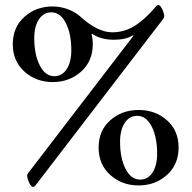

<svg xmlns="http://www.w3.org/2000/svg" viewBox="-20 -731 767 769"><path d="M31.2 -554.2Q31.2 -622.1 77.9 -663.6Q124.5 -705.1 190.4 -705.1Q222.2 -705.1 251.7 -694.1Q281.2 -683.1 301.8 -664.6Q371.1 -601.6 429.7 -601.6Q478 -601.6 519 -627.2Q560.1 -652.8 603 -703.1Q608.4 -710.9 614.3 -710.9Q623 -710.9 632.3 -688.5Q637.7 -675.8 637.7 -665.5Q637.7 -660.2 634.3 -656.2L123.5 9.8Q118.2 17.6 112.3 17.6Q103.5 17.6 94.2 -4.9Q88.9 -17.6 88.9 -27.8Q88.9 -33.2 92.3 -37.1L514.6 -587.9L512.7 -589.8Q484.9 -571.8 436.5 -571.8Q383.3 -571.8 349.1 -595.7L346.7 -594.2Q351.6 -575.2 351.6 -554.2Q351.6 -485.8 304.7 -444.1Q257.8 -402.3 191.4 -402.3Q125 -402.3 78.1 -444.1Q31.2 -485.8 31.2 -554.2ZM117.2 -578.1Q117.2 -511.7 139.4 -468.8Q161.6 -425.8 197.3 -425.8Q229 -425.8 247.3 -454.3Q265.6 -482.9 265.6 -529.3Q265.6 -596.2 243.7 -638.9Q221.7 -681.6 186 -681.6Q154.3 -681.6 135.7 -653.1Q117.2 -624.5 117.2 -578.1ZM375 -140.1Q375 -208 421.6 -249.3Q468.3 -290.5 535.2 -290.5Q602.1 -290.5 648.7 -249.3Q695.3 -208 695.3 -140.1Q695.3 -71.8 648.4 -30Q601.6 11.7 535.2 11.7Q468.8 11.7 421.9 -30Q375 -71.8 375 -140.1ZM460.9 -163.6Q460.9 -97.2 482.9 -54.4Q504.9 -11.7 541 -11.7Q572.8 -11.7 591.1 -40.3Q609.4 -68.8 609.4 -115.2Q609.4 -182.1 587.4 -224.6Q565.4 -267.1 529.8 -267.1Q498 -267.1 479.5 -238.5Q460.9 -210 460.9 -163.6Z"/></svg>

Font: Monomachus
Style: Medium
Weight: 500
Designer: Alexey Kryukov
Version: Version 1.0